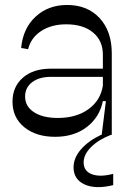

<svg xmlns="http://www.w3.org/2000/svg" viewBox="-20 -548 532 780"><path d="M439.9 204.1Q368.2 221.7 323.5 201.2Q278.8 180.7 278.8 131.8Q278.8 93.3 309.1 58.6Q339.4 23.9 390.1 0H393.1L410.2 -137.2H397.9Q384.3 -71.3 332.3 -31.7Q280.3 7.8 204.1 7.8Q126.5 7.8 78.6 -31.2Q30.8 -70.3 30.8 -134.8Q30.8 -195.8 73 -232.4Q115.2 -269 186 -269H397.9V-326.2Q397.9 -382.8 357.9 -416Q317.9 -449.2 249 -449.2Q189 -449.2 147.2 -421.9Q105.5 -394.5 94.2 -348.1L65.9 -353Q73.2 -432.6 124.5 -480.2Q175.8 -527.8 252.9 -527.8Q335.4 -527.8 384.8 -474.4Q434.1 -420.9 434.1 -331.1V0H430.2Q379.9 19.5 349.9 49.6Q319.8 79.6 319.8 111.8Q319.8 147 353 159.7Q386.2 172.4 439.9 158.2ZM82 -155.8Q82 -115.7 117.9 -92.3Q153.8 -68.8 214.8 -68.8Q290 -68.8 339.4 -104.5Q388.7 -140.1 397.9 -200.2V-235.8H187Q139.2 -235.8 110.6 -214.1Q82 -192.4 82 -155.8Z"/></svg>

Font: Ribes
Style: Regular
Weight: 400
Designer: Luigi Gorlero
Foundry: Collletttivo
Version: Version 2.100;Glyphs 3.2 (3217)